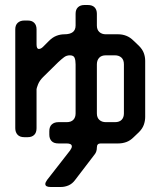

<svg xmlns="http://www.w3.org/2000/svg" viewBox="-20 -643 649 767"><path d="M168 76Q161 86 161 92Q161 104 182 104H223Q239 104 254 97.5Q269 91 280 76L358 -26Q367 -37 367 -54Q367 -70 382 -70H453Q469 -70 484.5 -75.5Q500 -81 514 -95L535 -115Q549 -129 554.5 -144.5Q560 -160 560 -176V-400Q560 -416 554.5 -431Q549 -446 535 -460L514 -480Q500 -494 484.5 -500Q469 -506 453 -506H403Q387 -506 377 -515Q367 -524 367 -541V-588Q367 -604 358 -613.5Q349 -623 331 -623H317Q301 -623 291.5 -614Q282 -605 282 -588V-541Q282 -506 237 -506Q221 -506 205.5 -500Q190 -494 176 -480L152 -456Q143 -447 134.5 -447.5Q126 -448 126 -466V-526Q126 -542 117 -551.5Q108 -561 91 -561H77Q61 -561 51 -552Q41 -543 41 -526V-131Q41 -115 50 -105Q59 -95 77 -95H91Q107 -95 116.5 -104Q126 -113 126 -131V-287Q126 -290 132 -306Q138 -321 152 -335L213 -395Q226 -407 236 -414.5Q246 -422 259 -422Q274 -422 278 -412Q282 -402 282 -386V-190Q282 -174 273 -164.5Q264 -155 246 -155H213Q197 -155 187 -146Q177 -137 177 -119V-105Q177 -89 186 -79.5Q195 -70 213 -70H246Q267 -70 267 -58Q267 -52 260 -42ZM367 -190V-386Q367 -402 376 -412Q385 -422 403 -422H439Q455 -422 465 -413Q475 -404 475 -386V-190Q475 -174 466 -164.5Q457 -155 439 -155H403Q387 -155 377 -164Q367 -173 367 -190Z"/></svg>

Font: WDXL Lubrifont SC
Style: Regular
Weight: 400
Designer: [WDXL Lubrifont] Copyright 2020-2022 (c) NightFurySL2001, Skr-ZERO; [ZCOOL QingKe HuangYou] Copyright 2018-2022 (c) The 
Version: Version 2.001;hotconv 1.1.1;makeotfexe 2.6.0